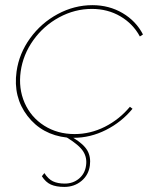

<svg xmlns="http://www.w3.org/2000/svg" viewBox="-20 -530 580 752"><path d="M44.9 -250Q54.7 -320.3 97.9 -380.1Q141.1 -439.9 206.1 -474.9Q271 -509.8 341.8 -509.8Q407.2 -509.8 460 -478.8Q512.7 -447.8 540 -395L527.8 -387.2Q501 -437 451.4 -466.1Q401.9 -495.1 339.8 -495.1Q272.9 -495.1 211.9 -462.2Q150.9 -429.2 110.6 -372.8Q70.3 -316.4 61 -250Q51.8 -183.6 76.4 -127.2Q101.1 -70.8 153.1 -37.8Q205.1 -4.9 272 -4.9Q334 -4.9 390.6 -33.4Q447.3 -62 488.8 -111.8L499 -104Q456.1 -51.8 395 -21Q334 9.8 268.1 9.8H267.1Q308.1 34.7 322.3 59.8Q336.4 85 332 118.2Q327.1 155.3 299.1 178.7Q271 202.1 231.9 202.1Q200.2 202.1 179.4 192.9Q158.7 183.6 144 160.2L153.8 147.9Q168.9 171.4 187.5 180.2Q206.1 189 233.9 189Q266.1 189 289.3 169.7Q312.5 150.4 316.9 119.1Q321.8 87.9 305.9 63Q290 38.1 242.2 8.8Q144.5 -2 87.6 -75.9Q30.8 -149.9 44.9 -250Z"/></svg>

Font: Human Sans Thin
Style: Italic
Weight: 100
Italic angle: -8°
Designer: Tim Radville
Foundry: Continuum
Version: Version 1.000;FEAKit 1.0